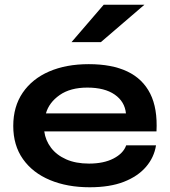

<svg xmlns="http://www.w3.org/2000/svg" viewBox="-20 -779 718 811"><path d="M513 -165H639Q631 -114 596.5 -74Q562 -34 503 -11Q444 12 359 12Q264 12 191 -18.5Q118 -49 77 -107Q36 -165 36 -247Q36 -329 76 -387.5Q116 -446 187.5 -477Q259 -508 355 -508Q453 -508 518 -477Q583 -446 614.5 -383.5Q646 -321 641 -224H167Q172 -186 195.5 -155Q219 -124 259.5 -106Q300 -88 356 -88Q418 -88 459.5 -109.5Q501 -131 513 -165ZM349 -409Q277 -409 232 -377.5Q187 -346 174 -300H512Q507 -350 464.5 -379.5Q422 -409 349 -409ZM282 -601 418 -759H590L406 -601Z"/></svg>

Font: Syne
Style: Bold
Weight: 700
Designer: Lucas Descroix
Foundry: Bonjour Monde
Version: Version 2.200